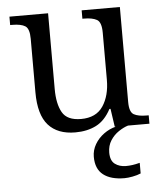

<svg xmlns="http://www.w3.org/2000/svg" viewBox="-54 -584 739 866"><g transform="rotate(-5 315.5 -150.5)"><path d="M272 10Q192 10 150 -37Q108 -84 108 -186V-428Q108 -474 89 -486Q70 -498 30 -498H21V-536H196V-193Q196 -126 218 -87Q240 -48 303 -48Q371 -48 402.5 -95Q434 -142 434 -214V-427Q434 -475 413.5 -486.5Q393 -498 355 -498H348V-536H521V-106Q521 -60 541 -49Q561 -38 597 -38H608V0H451L439 -82H434Q407 -31 366.5 -10.5Q326 10 272 10ZM475 235Q413 235 379 208.5Q345 182 345 127Q345 97 360.5 70.5Q376 44 401.5 25.5Q427 7 456 0H511Q491 6 468.5 21Q446 36 431 59.5Q416 83 416 114Q416 151 436.5 166Q457 181 486 181Q500 181 515 179Q530 177 549 172V220Q533 227 511.5 231Q490 235 475 235Z"/></g></svg>

Font: Noto Serif Hentaigana
Style: Regular
Weight: 400
Designer: Kazuhiro Yamada
Foundry: nipponia
Version: Version 1.000; ttfautohint (v1.8.4.7-5d5b)